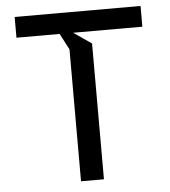

<svg xmlns="http://www.w3.org/2000/svg" viewBox="-51 -746 702 793"><g transform="rotate(-5 300.0 -350.0)"><path d="M39 -700H561V-614H274L348 -563V0H253V-547L218 -614H39Z"/></g></svg>

Font: Kode Mono Medium
Style: Regular
Weight: 500
Monospace: yes
Designer: Isa Ozler
Foundry: Kadena LLC
Version: Version 1.206;gftools[0.9.28]